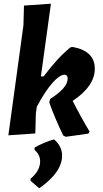

<svg xmlns="http://www.w3.org/2000/svg" viewBox="-20 -724 555 1033"><path d="M373 -471Q490 -449 490 -354Q490 -261 371 -181Q413 -98 462 -16L455 -5L334 12L320 5Q274 -91 245 -173L250 -192Q344 -251 344 -301Q344 -322 327 -322Q302 -322 263.5 -279.5Q225 -237 178 -150L173 -114L170 -6L25 4L106 -587L109 -694L254 -704L200 -313H215Q292 -416 360 -470ZM271 26Q314 63 314 113Q314 203 191 289L145 249L144 238Q196 195 196 143Q196 110 166 82V70Q217 41 271 26Z"/></svg>

Font: Alegreya Sans ExtraBold
Style: Italic
Weight: 800
Italic angle: -7°
Designer: Juan Pablo del Peral
Foundry: Huerta Tipografica
Version: Version 2.007